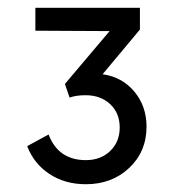

<svg xmlns="http://www.w3.org/2000/svg" viewBox="-20 -765 457 494"><path d="M244 -574Q294 -567 325.5 -529.5Q357 -492 357 -439Q357 -375 312.5 -333Q268 -291 201 -291Q147 -291 107 -317.5Q67 -344 50 -389L105 -419Q130 -353 201 -353Q239 -353 263.5 -376.5Q288 -400 288 -437Q288 -474 263.5 -497Q239 -520 200 -520Q176 -520 159 -514L147 -549L262 -685L71 -686V-745H340V-689Z"/></svg>

Font: Plus Jakarta Display Light
Style: Regular
Weight: 300
Designer: Gumpita Rahayu
Foundry: Tokotype Studio
Version: Version 1.000;hotconv 1.0.109;makeotfexe 2.5.65596